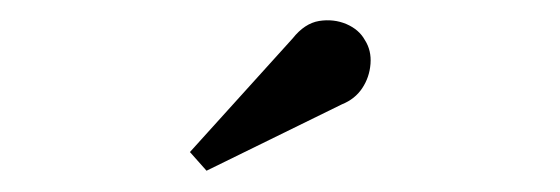

<svg xmlns="http://www.w3.org/2000/svg" viewBox="-20 -1002 540 185"><path d="M179 -837.5 163 -855.5 262 -965Q273.5 -979.5 287.5 -981.8Q301.5 -984 313.8 -978.8Q326 -973.5 331.5 -963.5Q338 -953.5 337 -940.5Q336 -927.5 329 -917Q322 -906.5 309.5 -901.5Z"/></svg>

Font: Bodoni Moda SC 9pt Medium
Style: Regular
Weight: 500
Designer: Owen Earl
Foundry: indestructible type
Version: Version 2.005